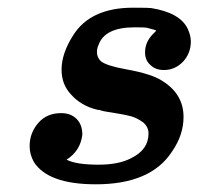

<svg xmlns="http://www.w3.org/2000/svg" viewBox="-20 -471 571 499"><path d="M236 -43Q289 -43 321 -60Q366 -82 366 -124Q366 -141 352 -153Q335 -165 320 -169Q305 -173 274 -178Q269 -179 255 -181Q248 -182 239 -185L232 -186Q191 -196 165 -225Q140 -251 140 -290Q140 -332 170 -379Q215 -451 326 -451Q368 -451 373 -450Q448 -438 468 -396Q476 -378 476 -363Q476 -333 456 -311Q435 -289 406 -289Q384 -289 371 -302Q357 -314 357 -335Q357 -362 378 -383L386 -391Q386 -393 361 -399Q357 -400 330 -400Q252 -400 236 -354Q232 -346 232 -335Q232 -322 242 -312Q257 -300 307 -291Q375 -279 403 -260Q457 -226 457 -167Q457 -120 427 -77Q372 8 229 8Q105 8 68 -50Q57 -70 57 -91Q57 -126 80 -152Q102 -177 139 -177Q164 -177 179 -162Q194 -147 194 -121Q189 -79 153 -56Q178 -43 236 -43Z"/></svg>

Font: KaTeX_Math
Style: Bold Italic
Weight: 700
Version: Version